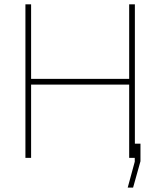

<svg xmlns="http://www.w3.org/2000/svg" viewBox="-20 -731 742 889"><path d="M604 0H578.1V-339.4H124V0H97.7V-710.9H124V-365.7H578.1V-710.9H604.5V-65.9H630.4V15.6L596.2 137.7H571.3L604 17.6Z"/></svg>

Font: Roboto-Thin
Style: Regular
Weight: 250
Designer: Google
Version: Version 1.100141; 2013; ttfautohint (v0.94.14-c901) -l 8 -r 